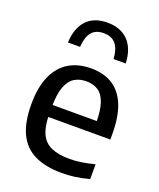

<svg xmlns="http://www.w3.org/2000/svg" viewBox="-149 -895 825 996"><g transform="rotate(20 263.5 -397.0)"><path d="M313.5 10Q223.5 10 163.2 -19Q103 -48 73 -110.2Q43 -172.5 43 -272Q43 -366 70.8 -428.2Q98.5 -490.5 150 -521.5Q201.5 -552.5 273 -552.5Q343 -552.5 391.8 -521.5Q440.5 -490.5 465.8 -427.8Q491 -365 491 -269.5V-239.5H101V-305.5H412.5L392.5 -294.5Q392.5 -363.5 378.5 -404.5Q364.5 -445.5 337.5 -463.2Q310.5 -481 272 -481Q233.5 -481 205.8 -463.5Q178 -446 163 -405Q148 -364 148 -294.5V-255.5Q148 -188 166.5 -147.8Q185 -107.5 224.5 -90Q264 -72.5 327 -72.5Q358 -72.5 392 -77.8Q426 -83 463 -93V-11Q422.5 0 386 5Q349.5 10 313.5 10ZM112 -637.5Q116 -719 156.8 -761.8Q197.5 -804.5 271 -804.5Q344 -804.5 385.8 -761.5Q427.5 -718.5 431 -637.5H364Q360.5 -692 337.8 -719.2Q315 -746.5 271 -746.5Q226.5 -746.5 204.5 -719.2Q182.5 -692 179 -637.5Z"/></g></svg>

Font: Encode Sans Condensed Thin Medium
Style: Regular
Weight: 500
Version: Version 3.002